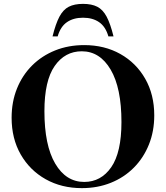

<svg xmlns="http://www.w3.org/2000/svg" viewBox="-20 -960 858 992"><path d="M415 -727Q520 -727 601.8 -681Q683.5 -635 730.2 -553.2Q777 -471.5 777 -364Q777 -281.5 749.2 -212.8Q721.5 -144 671.2 -93.5Q621 -43 552.5 -15.5Q484 12 403 12Q298 12 216 -34Q134 -80 87 -162Q40 -244 40 -351.5Q40 -434 67.8 -502.8Q95.5 -571.5 146 -621.8Q196.5 -672 265 -699.5Q333.5 -727 415 -727ZM415 -20Q502 -20 554.8 -96.2Q607.5 -172.5 607.5 -329.5Q607.5 -505.5 551.8 -600.2Q496 -695 402.5 -695Q315.5 -695 262.5 -619Q209.5 -543 209.5 -385.5Q209.5 -209.5 265.2 -114.8Q321 -20 415 -20ZM409 -868.5Q359.5 -868.5 326 -845.5Q292.5 -822.5 278 -772H251.5Q267.5 -837 287 -873.8Q306.5 -910.5 335.5 -925.2Q364.5 -940 409 -940Q453.5 -940 482.5 -925.2Q511.5 -910.5 531 -873.8Q550.5 -837 566.5 -772H540Q525.5 -822.5 492 -845.5Q458.5 -868.5 409 -868.5Z"/></svg>

Font: Newsreader Display SemiBold
Style: Regular
Weight: 600
Designer: Hugues Gentile
Foundry: Production Type
Version: Version 1.001